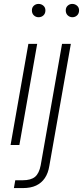

<svg xmlns="http://www.w3.org/2000/svg" viewBox="-20 -741 424 981"><path d="M34 0 125 -517H170L79 0ZM177 -653Q163 -653 153 -662.5Q143 -672 143 -688Q143 -703 153 -712Q163 -721 177 -721Q191 -721 201.5 -712Q212 -703 212 -688Q212 -672 202 -662.5Q192 -653 177 -653ZM51 220 58 180H96Q138 180 159 162.5Q180 145 188 103L297 -517H342L232 107Q226 144 209 169Q192 194 164.5 207Q137 220 96 220ZM350 -653Q336 -653 326 -662.5Q316 -672 316 -688Q316 -703 326 -712Q336 -721 349 -721Q363 -721 373.5 -712Q384 -703 384 -688Q384 -672 374 -662.5Q364 -653 350 -653Z"/></svg>

Font: DM Sans 11pt ExtraLight
Style: Italic
Weight: 250
Italic angle: -10°
Version: Version 4.004;gftools[0.9.30]